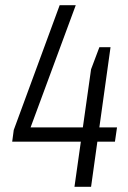

<svg xmlns="http://www.w3.org/2000/svg" viewBox="-20 -720 495 740"><path d="M33 -219 210 -700H272L82 -186L59 -229H431L423 -174H27ZM331 -453 363 -538H406L331 0H267Z"/></svg>

Font: Pathway Extreme Condensed ExtraLight
Style: Italic
Weight: 250
Width: 3
Italic angle: -8°
Version: Version 1.001;gftools[0.9.26]